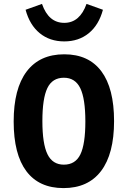

<svg xmlns="http://www.w3.org/2000/svg" viewBox="-20 -948 654 983"><path d="M309 -670Q434 -670 499 -583Q564 -496 564 -328Q564 -160 497.5 -72.5Q431 15 305 15Q180 15 115 -71.5Q50 -158 50 -326Q50 -494 116.5 -582Q183 -670 309 -670ZM307 -550Q248 -550 222.5 -497Q197 -444 197 -328Q197 -212 223 -158.5Q249 -105 307 -105Q366 -105 391.5 -157.5Q417 -210 417 -326Q417 -443 391 -496.5Q365 -550 307 -550ZM309 -831Q349 -831 377.5 -855.5Q406 -880 423 -928L507 -898Q486 -820 434.5 -778Q383 -736 309 -736Q235 -736 183.5 -778Q132 -820 111 -898L195 -928Q212 -879 240.5 -855Q269 -831 309 -831Z"/></svg>

Font: Intel One Mono
Style: Bold
Weight: 700
Monospace: yes
Designer: Fred Shallcrass
Foundry: Frere-Jones Type LLC
Version: Version 1.400;hotconv 1.1.0;makeotfexe 2.6.0;FJTRelease1.4